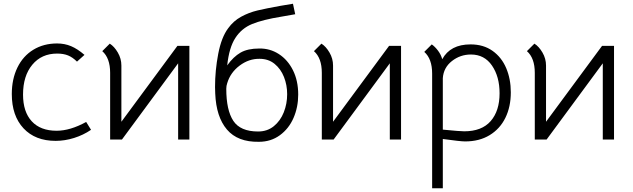

<svg xmlns="http://www.w3.org/2000/svg" viewBox="-20 -745 3378 1025"><path d="M43 -243Q43 -323 73 -384.5Q103 -446 158 -479.5Q213 -513 285 -513Q325 -513 359.5 -498.5Q394 -484 431 -452L391 -416Q368 -439 343.5 -449Q319 -459 285 -459Q202 -459 152.5 -399.5Q103 -340 103 -240Q103 -148 149.5 -97.5Q196 -47 282 -47Q355 -47 440 -94L466 -52Q425 -24 375.5 -8.5Q326 7 277 7Q168 7 105.5 -60Q43 -127 43 -243Z M927 -500H991V0H931V-407L631 0H568V-356Q568 -435 526 -472L566 -512Q590 -497 609 -464.5Q628 -432 628 -395V-95Z M1129 -246Q1128 -257 1128 -280Q1128 -369 1145 -457.5Q1162 -546 1198 -594Q1226 -633 1267 -655.5Q1308 -678 1354 -689Q1400 -700 1478 -714Q1500 -717 1544 -725L1556 -669L1482 -656Q1383 -640 1326.5 -617Q1270 -594 1236.5 -542.5Q1203 -491 1193 -396Q1226 -442 1264 -464Q1302 -486 1364 -486Q1421 -487 1468.5 -456.5Q1516 -426 1544 -370Q1572 -314 1572 -240Q1572 -173 1547 -115.5Q1522 -58 1474 -23Q1426 12 1362 12Q1249 14 1191.5 -53.5Q1134 -121 1129 -246ZM1513 -242Q1513 -291 1496 -334Q1479 -377 1446 -404Q1413 -431 1366 -431Q1309 -432 1259.5 -395Q1210 -358 1193 -301Q1188 -287 1188 -271Q1188 -157 1225.5 -100Q1263 -43 1358 -43Q1407 -43 1442 -71.5Q1477 -100 1495 -145.5Q1513 -191 1513 -242Z M2057 -500H2121V0H2061V-407L1761 0H1698V-356Q1698 -435 1656 -472L1696 -512Q1720 -497 1739 -464.5Q1758 -432 1758 -395V-95Z M2707 -252Q2707 -175 2678 -116Q2649 -57 2594 -23.5Q2539 10 2463 10Q2438 10 2344 -3V260H2287V-352Q2287 -431 2245 -468L2285 -508Q2302 -496 2318 -475Q2334 -454 2341 -429Q2384 -508 2492 -508Q2561 -508 2609.5 -473.5Q2658 -439 2682.5 -381Q2707 -323 2707 -252ZM2647 -247Q2647 -336 2606.5 -395Q2566 -454 2494 -454Q2437 -454 2392.5 -419Q2348 -384 2344 -328V-53Q2436 -44 2458 -44Q2552 -44 2599.5 -98.5Q2647 -153 2647 -247Z M3194 -500H3258V0H3198V-407L2898 0H2835V-356Q2835 -435 2793 -472L2833 -512Q2857 -497 2876 -464.5Q2895 -432 2895 -395V-95Z"/></svg>

Font: Bellota Text
Style: Regular
Weight: 400
Designer: Kemie Guaida
Foundry: Kemie Guaida
Version: Version 4.001